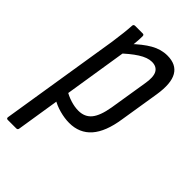

<svg xmlns="http://www.w3.org/2000/svg" viewBox="-210 -567 824 824"><g transform="rotate(45 201.5 -155.0)"><path d="M202 8Q174 8 143 -0.5Q112 -9 90 -23L99 -86Q119 -73 144.5 -65Q170 -57 193 -57Q231 -57 252.5 -83Q274 -109 284 -168L312 -342Q320 -387 308.5 -408Q297 -429 268 -429Q242 -429 209 -408Q176 -387 137 -349L145 -414Q186 -454 222 -474.5Q258 -495 296 -495Q350 -495 371.5 -458Q393 -421 381 -345L352 -164Q339 -77 301.5 -34.5Q264 8 202 8ZM7 185Q-2 185 -1 176L86 -369Q91 -404 94 -431Q97 -458 98 -477Q98 -487 108 -487H154Q162 -487 162 -478Q162 -460 159.5 -434Q157 -408 155 -395V-374L68 176Q67 185 58 185Z"/></g></svg>

Font: Sofia Sans Condensed
Style: Italic
Weight: 400
Italic angle: -9°
Designer: Botio Nikoltchev, Ani Petrova
Foundry: lettersoup
Version: Version 4.101